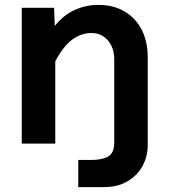

<svg xmlns="http://www.w3.org/2000/svg" viewBox="-20 -587 690 785"><path d="M381 -567Q444 -567 489.5 -540Q535 -513 559.5 -465Q584 -417 584 -352V6Q584 53 562.5 92Q541 131 501 154.5Q461 178 405 178H300V67H353Q397 67 422 53Q447 39 447 -3V-344Q447 -392 421 -422Q395 -452 354 -452Q311 -452 274.5 -424.5Q238 -397 206 -336V0H69V-555H201L204 -481Q240 -526 286 -546.5Q332 -567 381 -567Z"/></svg>

Font: Azeret Mono SemiBold
Style: Regular
Weight: 600
Designer: Martin Vácha
Foundry: Displaay
Version: Version 1.002